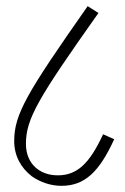

<svg xmlns="http://www.w3.org/2000/svg" viewBox="-20 -637 406 622"><path d="M179 -35C255 -35 302 -81 350 -186L314 -202C270 -107 230 -69 167 -69C109 -69 64 -106 64 -171C64 -252 103 -318 299 -595L264 -617C67 -336 26 -267 26 -180C26 -132 48 -93 83 -66C110 -47 144 -35 179 -35Z"/></svg>

Font: Noto Serif Devanagari ExtraCondensed ExtraLight
Style: Regular
Weight: 200
Width: 2
Designer: Universal Thirst, Indian Type Foundry and the Monotype Design Team
Foundry: Monotype Imaging Inc.
Version: Version 2.004